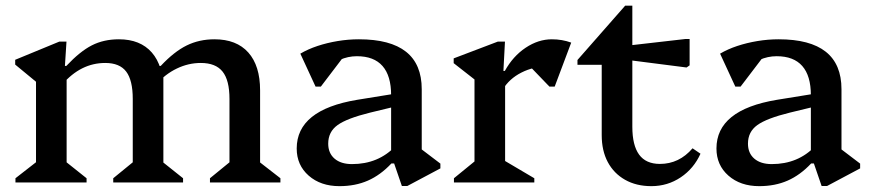

<svg xmlns="http://www.w3.org/2000/svg" viewBox="-20 -633 3023 666"><path d="M708.3 0V-14.7L791.8 -82.9L776 -54.7V-289.9Q776 -354.6 752.1 -384.6Q728.2 -414.6 676.5 -414.6Q633.5 -414.6 593.4 -395.3Q553.3 -376.1 521.8 -340.2V-404.4H537.6Q584 -453.9 627.5 -475.3Q671.1 -496.7 723.9 -496.7Q800.4 -496.7 841.3 -450.9Q882.2 -405 882.2 -319.6V-53L866.2 -81.9L952.7 -14.7V0ZM33.6 0V-14.7L120.9 -82.7L104.9 -54.7V-391.1L147.9 -314L32.7 -409V-425.6L185.8 -488.7H210.6L205.2 -404.4H211.1V-53L196 -81.9L280.3 -14.7V0ZM372.8 0V-14.7L456.3 -82.9L440.5 -54.7V-289.9Q440.5 -354.6 417.8 -384.6Q395.1 -414.6 345.1 -414.6Q260.1 -414.6 196.1 -340.2V-404.4H210.2Q257.4 -454.7 298.6 -475.7Q339.7 -496.7 392.5 -496.7Q466.5 -496.7 506.6 -450.9Q546.7 -405 546.7 -319.6V-53L530.7 -81.9L615 -14.7V0ZM493.7 -292V-378H546.7V-292Z M1374 12.2 1347.2 -65.9H1336.7V-302.9Q1336.7 -370.1 1306.9 -404Q1277.1 -438 1218 -438Q1186.9 -438 1158.5 -425.2Q1130.1 -412.4 1112 -389.9L1116.9 -473.5H1200.2L1092.9 -332.6H1074.6L1021.8 -446.9Q1048.2 -462.5 1081.3 -473.5Q1114.5 -484.5 1151.3 -490.6Q1188.1 -496.7 1224.9 -496.7Q1333.9 -496.7 1388.4 -453.5Q1442.9 -410.3 1442.9 -323.4V-85.3L1401.5 -146.1L1507.6 -65.5V-48.9L1392.8 12.2ZM1157.6 12.7Q1092.4 12.7 1050.8 -23.7Q1009.2 -60.2 1009.2 -117.9Q1009.2 -252 1219.1 -286.8L1370.6 -311.3V-268.2L1264 -242.4Q1183.3 -222.5 1150.9 -199.1Q1118.5 -175.8 1118.5 -134.8Q1118.5 -101.6 1140.5 -82.7Q1162.5 -63.8 1200.9 -63.8Q1292.6 -63.8 1351.7 -126.1V-65.9H1337.6Q1299.7 -25.6 1256.1 -6.5Q1212.4 12.7 1157.6 12.7Z M1554.6 0V-14.7L1641.9 -86L1625.9 -58V-389.5L1668.9 -323.8L1553.7 -413.9V-430.5L1706.8 -488.7H1731.6L1726.2 -387H1732.1V-56.3L1717 -83.4L1833.4 -14.7V0ZM1723.8 -322.3 1717.1 -387H1731.2Q1759.2 -437.9 1803.2 -467.3Q1847.2 -496.7 1894.2 -496.7Q1929.9 -496.7 1961.4 -485.2L1904.1 -332.7H1885.7L1793.9 -428L1882.3 -402.8Q1831.1 -402.8 1788.9 -381.4Q1746.6 -360.1 1723.8 -322.3Z M2239.5 12.7Q2187.2 12.7 2148.3 -9.3Q2109.4 -31.3 2088.3 -70.7Q2067.2 -110.1 2067.2 -164.4V-467.4L2110.2 -408.2H1983.1V-424.9L2148.6 -613.4H2173.4V-193.3Q2173.4 -129 2196.9 -96.7Q2220.5 -64.4 2269 -64.4Q2335.9 -64.4 2382.3 -118.6L2409.8 -99.8Q2386.9 -48.6 2341.3 -17.9Q2295.6 12.7 2239.5 12.7ZM2361.5 -398.9 2151.4 -425.8V-474.1L2358.3 -497.8H2372.1V-406.3Z M2830 12.2 2803.2 -65.9H2792.7V-302.9Q2792.7 -370.1 2762.9 -404Q2733.1 -438 2674 -438Q2642.9 -438 2614.5 -425.2Q2586.1 -412.4 2568 -389.9L2572.9 -473.5H2656.2L2548.9 -332.6H2530.6L2477.8 -446.9Q2504.2 -462.5 2537.3 -473.5Q2570.5 -484.5 2607.3 -490.6Q2644.1 -496.7 2680.9 -496.7Q2789.9 -496.7 2844.4 -453.5Q2898.9 -410.3 2898.9 -323.4V-85.3L2857.5 -146.1L2963.6 -65.5V-48.9L2848.8 12.2ZM2613.6 12.7Q2548.4 12.7 2506.8 -23.7Q2465.2 -60.2 2465.2 -117.9Q2465.2 -252 2675.1 -286.8L2826.6 -311.3V-268.2L2720 -242.4Q2639.3 -222.5 2606.9 -199.1Q2574.5 -175.8 2574.5 -134.8Q2574.5 -101.6 2596.5 -82.7Q2618.5 -63.8 2656.9 -63.8Q2748.6 -63.8 2807.7 -126.1V-65.9H2793.6Q2755.7 -25.6 2712.1 -6.5Q2668.4 12.7 2613.6 12.7Z"/></svg>

Font: Platypi Light
Style: Regular
Weight: 300
Designer: David Sargent
Foundry: Bolt Cutter Type
Version: Version 1.200